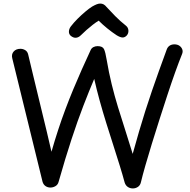

<svg xmlns="http://www.w3.org/2000/svg" viewBox="-20 -1039 1066 1078"><path d="M49 -711Q43 -734 56.5 -749.5Q70 -765 95 -765Q109 -765 121.5 -757.5Q134 -750 138 -734Q151 -679 164 -625Q177 -571 190 -517.5Q203 -464 216 -410Q229 -356 242.5 -300.5Q256 -245 269 -187Q287 -250 306.5 -309.5Q326 -369 347 -425Q368 -481 391 -536.5Q414 -592 438.5 -647Q463 -702 489 -758Q494 -769 504.5 -774.5Q515 -780 528 -780Q556 -780 564 -763Q572 -746 579 -703Q591 -632 607 -566.5Q623 -501 642.5 -437.5Q662 -374 683 -309Q704 -244 725 -175Q743 -240 760.5 -300Q778 -360 796 -416.5Q814 -473 833 -528.5Q852 -584 872.5 -641Q893 -698 915 -758Q920 -774 931.5 -782Q943 -790 959 -790Q976 -790 987.5 -782Q999 -774 1003.5 -761.5Q1008 -749 1002 -735Q985 -693 964 -634.5Q943 -576 920.5 -507.5Q898 -439 875.5 -368.5Q853 -298 832.5 -231.5Q812 -165 796 -109Q780 -53 771 -15Q767 2 754 10.5Q741 19 726 19Q710 19 697.5 10.5Q685 2 680 -14Q669 -55 652.5 -108.5Q636 -162 616.5 -222.5Q597 -283 577 -347Q557 -411 539.5 -474.5Q522 -538 509 -596Q480 -528 448 -445Q416 -362 381.5 -257Q347 -152 309 -18Q305 -2 291.5 6Q278 14 263 14Q248 14 236 6Q224 -2 219 -18ZM434 -841Q421 -828 406 -827Q391 -826 376 -839Q366 -849 367 -863.5Q368 -878 378 -891Q394 -912 415.5 -933.5Q437 -955 459 -973.5Q481 -992 497 -1002Q511 -1010 522 -1014.5Q533 -1019 543 -1019Q554 -1019 562.5 -1014Q571 -1009 578 -1000Q600 -976 627 -948.5Q654 -921 688 -894Q700 -884 701 -867.5Q702 -851 691 -839Q680 -828 667.5 -828.5Q655 -829 635 -841Q609 -858 582.5 -879.5Q556 -901 534 -923Q519 -914 501 -900Q483 -886 466 -871Q449 -856 434 -841Z"/></svg>

Font: Playpen Sans Thai
Style: Regular
Weight: 400
Designer: Sirin Gunkloy, Laura Meseguer, Veronika Burian, José Scaglione
Foundry: TypeTogether
Version: Version 2.000